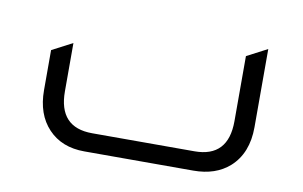

<svg xmlns="http://www.w3.org/2000/svg" viewBox="-54 -523 976 619"><g transform="rotate(10 434.5 -214.0)"><path d="M252 0Q178 0 134 -46.5Q90 -93 90 -172V-303L157 -338V-180Q157 -62 267 -62H602Q712 -62 712 -180V-393L779 -428V-172Q779 -87 727 -40Q682 0 609 0Z"/></g></svg>

Font: Tajawal
Style: Regular
Weight: 400
Designer: Boutros Fonts
Foundry: Created by Boutros International 2017
Version: Version 1.700